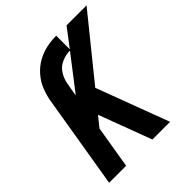

<svg xmlns="http://www.w3.org/2000/svg" viewBox="-201 -866 998 998"><g transform="rotate(-45 298.0 -367.5)"><path d="M27 0H152L191 -235L236 -291L345 0H475L325 -400L596 -735H449L373 -635V-735Q337 -735 301 -727.5Q265 -720 231.5 -701Q198 -682 172.5 -652.5Q147 -623 133 -588Q119 -553 113 -518ZM225 -443 238 -518Q243 -548 260.5 -576Q278 -604 308.5 -617Q339 -630 369 -630Z"/></g></svg>

Font: Iosevka Sparkle
Style: Bold Italic
Weight: 700
Italic angle: -9°
Designer: Belleve Invis
Foundry: Belleve Invis
Version: Version 4.5.0; ttfautohint (v1.8.3)